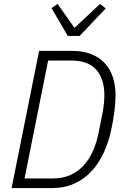

<svg xmlns="http://www.w3.org/2000/svg" viewBox="-20 -957 626 977"><path d="M179 -698H348Q403 -698 444.5 -681.5Q486 -665 513.5 -635Q541 -605 554.5 -563.5Q568 -522 568 -473Q568 -435 562 -389.5Q556 -344 548 -306Q535 -240 509.5 -183.5Q484 -127 446.5 -86.5Q409 -46 358.5 -23Q308 0 245 0H39ZM249 -49Q299 -49 338 -66.5Q377 -84 405.5 -115Q434 -146 453 -189Q472 -232 482 -283L502 -384Q507 -410 509 -432.5Q511 -455 511 -472Q511 -556 469.5 -602.5Q428 -649 342 -649H225L105 -49ZM325 -774 242 -916 273 -937 359 -815 489 -937 518 -914 385 -774Z"/></svg>

Font: IBM Plex Sans Cond Light
Style: Italic
Weight: 300
Width: 3
Italic angle: -11°
Designer: Mike Abbink, Paul van der Laan, Pieter van Rosmalen
Foundry: Bold Monday
Version: Version 1.3